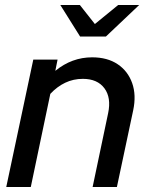

<svg xmlns="http://www.w3.org/2000/svg" viewBox="-20 -747 597 767"><path d="M5 0 113 -509H210L201 -464Q267 -518 348 -518Q409 -518 450 -490.5Q491 -463 508 -415Q525 -367 512 -306L447 0H350L412 -295Q425 -357 397 -394.5Q369 -432 311 -432Q273 -432 240.5 -416.5Q208 -401 181 -372L103 0ZM300 -601 221 -727H299L359 -651L452 -727H536L403 -601Z"/></svg>

Font: Red Hat Display SemiBold
Style: Italic
Weight: 600
Italic angle: -12°
Designer: Pentagram, MCKL
Foundry: Pentagram, MCKL
Version: Version 1.023